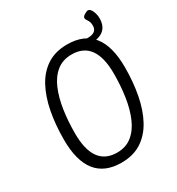

<svg xmlns="http://www.w3.org/2000/svg" viewBox="-192 -930 969 1054"><g transform="rotate(-30 292.0 -402.5)"><path d="M269 6Q57 6 57 -262Q57 -356 72.5 -436.5Q88 -517 120.5 -577.5Q153 -638 205.5 -672Q258 -706 333 -706Q546 -706 546 -439Q546 -346 530.5 -265Q515 -184 482 -123Q449 -62 396.5 -28Q344 6 269 6ZM276 -54Q331 -54 369.5 -84.5Q408 -115 431.5 -169Q455 -223 465.5 -292.5Q476 -362 476 -439Q476 -646 327 -646Q271 -646 232.5 -615.5Q194 -585 171 -531.5Q148 -478 137.5 -408.5Q127 -339 127 -261Q127 -54 276 -54ZM425 -645 429 -680H450Q508 -680 508 -725Q508 -748 498 -761.5Q488 -775 488 -784Q488 -793 503 -802Q518 -811 526 -811Q540 -811 550 -788Q560 -765 560 -742Q560 -645 446 -645Z"/></g></svg>

Font: Asap Condensed Condensed Light
Style: Italic
Weight: 300
Width: 3
Italic angle: -6°
Designer: Pablo Cosgaya
Foundry: Omnibus-Type
Version: Version 3.001; ttfautohint (v1.8.4.7-5d5b)